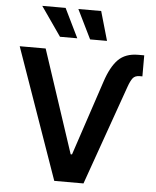

<svg xmlns="http://www.w3.org/2000/svg" viewBox="-62 -1013 866 1065"><g transform="rotate(5 371.0 -480.5)"><path d="M169 -727.3 358.3 -154.8H365.8L504.6 -571.7Q532 -655.5 572.1 -696.4Q612.6 -737.2 683.2 -737.2H717V-620H701.7Q676.1 -620 663.7 -604.4Q651.6 -588.4 640.3 -556.8L443.2 0H280.5L24.5 -727.3ZM129.6 -961.3H259.6L338.8 -799H242.5ZM330.6 -961.3H457.7L504.3 -799H410.2Z"/></g></svg>

Font: Inter P Semi Bold
Style: Regular
Weight: 600
Designer: Rasmus Andersson
Foundry: rsms
Version: Version 3.018;git-588b23468